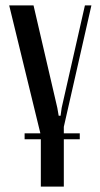

<svg xmlns="http://www.w3.org/2000/svg" viewBox="-20 -515 371 710"><path d="M216 -46V175H131V-15L14 -495H104L192 -116L197 -87H204L208 -116L294 -495H318ZM71 -22H275V0H71Z"/></svg>

Font: Moniqa SemBd Heading
Style: Regular
Weight: 600
Designer: Rajesh Rajput
Foundry: Rajesh Rajput
Version: Version 1.000